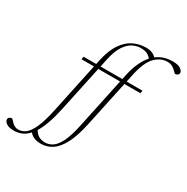

<svg xmlns="http://www.w3.org/2000/svg" viewBox="-395 -894 1309 1341"><g transform="rotate(30 259.0 -223.0)"><path d="M169 -457Q189 -550 226 -603Q263 -656 310.2 -677.8Q357.5 -699.5 407 -699.5Q436.5 -699.5 457 -691.2Q477.5 -683 490.5 -668.5Q518.5 -690 550.5 -699.8Q582.5 -709.5 617.5 -709.5Q661 -709.5 681.5 -695.2Q702 -681 702 -664.5Q702 -654.5 693.5 -647.8Q685 -641 675 -641Q670.5 -641 662.5 -650.5Q654.5 -660 641 -670Q627.5 -680 615.8 -684.2Q604 -688.5 587 -688.5Q533 -688.5 489 -643.8Q445 -599 422 -491.5L408 -426H536L531.5 -403.5H403L325 -37.5Q302 71 269 133.8Q236 196.5 195 223.2Q154 250 106 250Q72.5 250 49 239.8Q25.5 229.5 13 212Q-13 241 -42.2 253Q-71.5 265 -104.5 265Q-144.5 265 -164.5 250.8Q-184.5 236.5 -184.5 220Q-184.5 210 -176 203.2Q-167.5 196.5 -157.5 196.5Q-153.5 196.5 -147.5 204Q-141.5 211.5 -129.5 223Q-117.5 234 -105.5 238.5Q-93.5 243 -80 243Q-49.5 243 -22.5 222Q4.5 201 28.2 147.8Q52 94.5 72.5 -2L157.5 -403.5H56.5L61 -426H162.5ZM379.5 -457Q393 -521 414 -566.5Q435 -612 462 -642Q449 -659.5 429.5 -669Q410 -678.5 376.5 -678.5Q346 -678.5 314 -662.8Q282 -647 254.8 -606.5Q227.5 -566 211.5 -491.5L197.5 -426H373ZM114.5 -37.5Q99 36 80 89Q61 142 39 177.5Q66.5 228 125.5 228Q156 228 184.5 210Q213 192 238 142.5Q263 93 283 -2L368 -403.5H192.5Z"/></g></svg>

Font: Newsreader 16pt ExtraLight
Style: Italic
Weight: 275
Italic angle: -17°
Designer: Hugues Gentile
Foundry: Production Type
Version: Version 1.003; ttfautohint (v1.8.3)